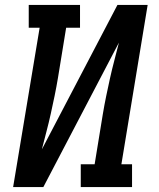

<svg xmlns="http://www.w3.org/2000/svg" viewBox="-20 -755 640 775"><path d="M33 0 140 -643H96V-735H303V-643H247L214 -441Q208 -405 200.5 -368.5Q193 -332 185 -296Q177 -260 167.5 -224Q158 -188 149 -152L454 -735H576L470 -92H513V0H306V-92H362L395 -294Q401 -330 408.5 -366.5Q416 -403 424 -439Q432 -475 441.5 -511Q451 -547 460 -583L155 0Z"/></svg>

Font: Iosevka Slab Semibold Extended
Style: Italic
Weight: 600
Width: 7
Italic angle: -9°
Monospace: yes
Designer: Belleve Invis
Foundry: Belleve Invis
Version: Version 11.1.0; ttfautohint (v1.8.3)